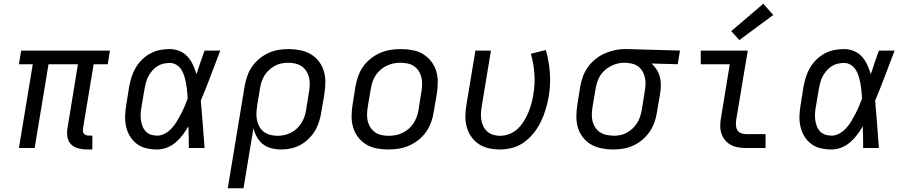

<svg xmlns="http://www.w3.org/2000/svg" viewBox="-20 -790 4840 1025"><path d="M443 8Q420 8 397.5 2Q375 -4 359.5 -19.5Q344 -35 340 -58Q336 -81 340 -104L396 -447H239L165 0H81L155 -447H81L93 -520H567L555 -447H480L423 -104Q422 -96 423 -88.5Q424 -81 428.5 -75.5Q433 -70 440.5 -68Q448 -66 455 -66H473V8Z M820 8Q790 8 761.5 1.5Q733 -5 711 -21.5Q689 -38 674.5 -61.5Q660 -85 653.5 -113Q647 -141 648 -170.5Q649 -200 654 -230L670 -330Q675 -355 683 -380.5Q691 -406 705 -429.5Q719 -453 739 -472.5Q759 -492 783.5 -505Q808 -518 834 -523Q860 -528 886 -528Q914 -528 939 -517.5Q964 -507 981.5 -487.5Q999 -468 1010 -444Q1021 -420 1029 -394Q1039 -426 1050 -457.5Q1061 -489 1072 -520H1156Q1130 -453 1105 -386Q1080 -319 1052 -253Q1058 -190 1062.5 -126.5Q1067 -63 1072 0H988Q988 -28 987.5 -56Q987 -84 986 -113V-114Q986 -115 986 -115Q986 -115 986 -116Q972 -92 955.5 -70Q939 -48 918 -30Q897 -12 871 -2Q845 8 820 8ZM820 -66Q841 -66 861.5 -77.5Q882 -89 897.5 -106Q913 -123 924.5 -142.5Q936 -162 946.5 -182Q957 -202 965.5 -222.5Q974 -243 982 -264Q981 -284 979 -304Q977 -324 973.5 -343.5Q970 -363 964.5 -381.5Q959 -400 949 -416.5Q939 -433 922.5 -443.5Q906 -454 886 -454Q869 -454 852 -450Q835 -446 820 -436.5Q805 -427 793 -413Q781 -399 772.5 -383.5Q764 -368 759.5 -351Q755 -334 752 -318L735 -218Q732 -200 731 -182.5Q730 -165 732.5 -148Q735 -131 741 -115.5Q747 -100 758.5 -88Q770 -76 786 -71Q802 -66 820 -66Z M1196 215 1286 -330Q1291 -357 1300 -383.5Q1309 -410 1325 -433.5Q1341 -457 1364 -476Q1387 -495 1413 -507Q1439 -519 1466 -523.5Q1493 -528 1520 -528Q1552 -528 1582 -522Q1612 -516 1637.5 -501.5Q1663 -487 1681 -464Q1699 -441 1708 -412.5Q1717 -384 1717 -353Q1717 -322 1712 -290L1695 -190Q1691 -165 1683 -139.5Q1675 -114 1661 -91Q1647 -68 1627 -48.5Q1607 -29 1583 -16Q1559 -3 1533 2.5Q1507 8 1482 8Q1455 8 1429 1.5Q1403 -5 1383.5 -20.5Q1364 -36 1351.5 -58.5Q1339 -81 1333 -106L1280 215ZM1462 -65Q1479 -65 1497.5 -69Q1516 -73 1533 -81.5Q1550 -90 1564.5 -103.5Q1579 -117 1589 -133Q1599 -149 1605 -166.5Q1611 -184 1614 -202L1630 -302Q1633 -322 1633.5 -341Q1634 -360 1629.5 -378Q1625 -396 1615 -411Q1605 -426 1590.5 -436Q1576 -446 1557.5 -450.5Q1539 -455 1519 -455Q1502 -455 1483.5 -451.5Q1465 -448 1448 -439Q1431 -430 1416.5 -416.5Q1402 -403 1392 -387Q1382 -371 1376.5 -353.5Q1371 -336 1368 -318L1353 -227Q1350 -207 1349 -187Q1348 -167 1352 -148.5Q1356 -130 1365 -113.5Q1374 -97 1389 -86Q1404 -75 1423 -70Q1442 -65 1462 -65Z M2054 8Q2023 8 1992.5 2.5Q1962 -3 1936.5 -18Q1911 -33 1893 -56Q1875 -79 1866 -107.5Q1857 -136 1857 -167Q1857 -198 1862 -230L1878 -330Q1883 -357 1892.5 -384Q1902 -411 1919 -435Q1936 -459 1959.5 -477.5Q1983 -496 2009.5 -507.5Q2036 -519 2064 -523.5Q2092 -528 2119 -528Q2151 -528 2181.5 -522.5Q2212 -517 2237 -502Q2262 -487 2280.5 -464Q2299 -441 2308 -412.5Q2317 -384 2317 -353Q2317 -322 2312 -290L2295 -190Q2291 -163 2281 -136Q2271 -109 2254 -85Q2237 -61 2213.5 -42.5Q2190 -24 2163.5 -12.5Q2137 -1 2109 3.5Q2081 8 2054 8ZM2055 -65Q2073 -65 2092 -68.5Q2111 -72 2128.5 -80.5Q2146 -89 2161.5 -102Q2177 -115 2187.5 -131.5Q2198 -148 2204.5 -166Q2211 -184 2214 -202L2230 -302Q2233 -322 2233.5 -341Q2234 -360 2229.5 -378Q2225 -396 2215 -411.5Q2205 -427 2190 -437Q2175 -447 2156.5 -451Q2138 -455 2118 -455Q2100 -455 2081.5 -451.5Q2063 -448 2045 -439.5Q2027 -431 2012 -418Q1997 -405 1986 -388.5Q1975 -372 1969 -354Q1963 -336 1960 -318L1943 -218Q1940 -198 1939.5 -179Q1939 -160 1943.5 -142Q1948 -124 1958.5 -108.5Q1969 -93 1983.5 -83Q1998 -73 2017 -69Q2036 -65 2055 -65Z M2649 8Q2619 8 2589.5 1.5Q2560 -5 2536.5 -20.5Q2513 -36 2496.5 -59.5Q2480 -83 2472 -111Q2464 -139 2464.5 -169Q2465 -199 2470 -230L2518 -520H2601L2551 -218Q2548 -199 2547.5 -180.5Q2547 -162 2550.5 -145Q2554 -128 2562 -112.5Q2570 -97 2583.5 -86Q2597 -75 2614 -70Q2631 -65 2650 -65Q2674 -65 2699 -74.5Q2724 -84 2743 -102Q2762 -120 2776 -142Q2790 -164 2800 -188Q2810 -212 2816.5 -236Q2823 -260 2827 -284Q2837 -341 2833 -396Q2829 -451 2814 -503L2894 -523Q2911 -464 2915.5 -400.5Q2920 -337 2909 -272Q2903 -239 2893 -206Q2883 -173 2868 -141.5Q2853 -110 2830.5 -81.5Q2808 -53 2779 -31.5Q2750 -10 2716 -1Q2682 8 2649 8Z M3253 8Q3222 8 3191.5 2Q3161 -4 3136 -18.5Q3111 -33 3092.5 -56Q3074 -79 3065.5 -107.5Q3057 -136 3057 -167Q3057 -198 3062 -230L3078 -330Q3083 -357 3092.5 -383Q3102 -409 3119 -432.5Q3136 -456 3159 -474.5Q3182 -493 3208 -504.5Q3234 -516 3261 -522Q3288 -528 3315 -528Q3319 -528 3323 -528Q3327 -528 3331 -528L3610 -520L3598 -447L3458 -451Q3474 -437 3485.5 -419Q3497 -401 3502.5 -380Q3508 -359 3508 -336Q3508 -313 3504 -290L3487 -190Q3483 -163 3473.5 -136.5Q3464 -110 3448 -86.5Q3432 -63 3409.5 -44Q3387 -25 3361 -13Q3335 -1 3307.5 3.5Q3280 8 3253 8ZM3254 -65Q3272 -65 3290 -68.5Q3308 -72 3325 -81Q3342 -90 3356.5 -103.5Q3371 -117 3381 -133Q3391 -149 3397 -166.5Q3403 -184 3406 -202L3422 -302Q3425 -320 3426 -338Q3427 -356 3423.5 -373Q3420 -390 3412.5 -405Q3405 -420 3392.5 -431Q3380 -442 3363.5 -447.5Q3347 -453 3329 -454L3319 -455Q3317 -455 3314.5 -455Q3312 -455 3310 -455Q3292 -455 3274 -450Q3256 -445 3239.5 -436.5Q3223 -428 3208.5 -415Q3194 -402 3184 -386Q3174 -370 3168.5 -352.5Q3163 -335 3160 -318L3143 -218Q3140 -198 3139.5 -179Q3139 -160 3143.5 -142Q3148 -124 3158 -109Q3168 -94 3183 -84Q3198 -74 3216.5 -70Q3235 -66 3254 -66Q3254 -66 3254 -65.5Q3254 -65 3254 -65Z M3963 0Q3941 0 3920 -3.5Q3899 -7 3881.5 -16.5Q3864 -26 3851 -41.5Q3838 -57 3831.5 -76.5Q3825 -96 3825 -117.5Q3825 -139 3829 -161L3876 -447H3721V-520H3972L3910 -149Q3908 -135 3909 -120.5Q3910 -106 3916.5 -95Q3923 -84 3936 -79Q3949 -74 3963 -74H4067V0ZM3927 -576 3884 -624 4055 -770 4108 -710Z M4420 8Q4390 8 4361.5 1.5Q4333 -5 4311 -21.5Q4289 -38 4274.5 -61.5Q4260 -85 4253.5 -113Q4247 -141 4248 -170.5Q4249 -200 4254 -230L4270 -330Q4275 -355 4283 -380.5Q4291 -406 4305 -429.5Q4319 -453 4339 -472.5Q4359 -492 4383.5 -505Q4408 -518 4434 -523Q4460 -528 4486 -528Q4514 -528 4539 -517.5Q4564 -507 4581.5 -487.5Q4599 -468 4610 -444Q4621 -420 4629 -394Q4639 -426 4650 -457.5Q4661 -489 4672 -520H4756Q4730 -453 4705 -386Q4680 -319 4652 -253Q4658 -190 4662.5 -126.5Q4667 -63 4672 0H4588Q4588 -28 4587.5 -56Q4587 -84 4586 -113V-114Q4586 -115 4586 -115Q4586 -115 4586 -116Q4572 -92 4555.5 -70Q4539 -48 4518 -30Q4497 -12 4471 -2Q4445 8 4420 8ZM4420 -66Q4441 -66 4461.5 -77.5Q4482 -89 4497.5 -106Q4513 -123 4524.5 -142.5Q4536 -162 4546.5 -182Q4557 -202 4565.5 -222.5Q4574 -243 4582 -264Q4581 -284 4579 -304Q4577 -324 4573.5 -343.5Q4570 -363 4564.5 -381.5Q4559 -400 4549 -416.5Q4539 -433 4522.5 -443.5Q4506 -454 4486 -454Q4469 -454 4452 -450Q4435 -446 4420 -436.5Q4405 -427 4393 -413Q4381 -399 4372.5 -383.5Q4364 -368 4359.5 -351Q4355 -334 4352 -318L4335 -218Q4332 -200 4331 -182.5Q4330 -165 4332.5 -148Q4335 -131 4341 -115.5Q4347 -100 4358.5 -88Q4370 -76 4386 -71Q4402 -66 4420 -66Z"/></svg>

Font: Iosevka SS04 Extended Oblique
Style: Regular
Weight: 400
Width: 7
Italic angle: -9°
Monospace: yes
Designer: Belleve Invis
Foundry: Belleve Invis
Version: Version 19.0.0; ttfautohint (v1.8.4)